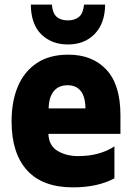

<svg xmlns="http://www.w3.org/2000/svg" viewBox="-20 -799 570 829"><path d="M295 10Q164 10 97 -63.5Q30 -137 30 -275Q30 -362 57.5 -426.5Q85 -491 139.5 -527Q194 -563 275 -563Q379 -563 439.5 -498Q500 -433 500 -302V-221H189Q191 -170 228.5 -147.5Q266 -125 317 -125Q365 -125 404.5 -136Q444 -147 474 -167V-29Q439 -10 394 0Q349 10 295 10ZM349 -331Q348 -383 328 -407Q308 -431 272 -431Q233 -431 212 -405Q191 -379 190 -331ZM273 -607Q203 -607 158.5 -650.5Q114 -694 113 -779H204Q207 -742 224.5 -726.5Q242 -711 273 -711Q303 -711 321 -726Q339 -741 343 -779H434Q433 -698 389 -652.5Q345 -607 273 -607Z"/></svg>

Font: Noto Sans Mono Condensed Black
Style: Regular
Weight: 900
Width: 3
Designer: Monotype Design Team
Foundry: Monotype Imaging Inc.
Version: Version 2.014